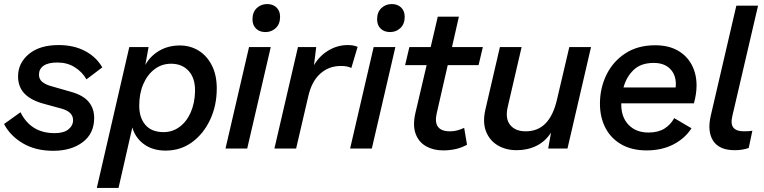

<svg xmlns="http://www.w3.org/2000/svg" viewBox="-23 -732 3763 946"><path d="M239 11Q152 11 89.5 -26Q27 -63 -3 -121L78 -179Q129 -76 246 -76Q291 -76 314 -94.5Q337 -113 337 -140Q337 -180 283 -196L199 -219Q132 -236 99 -269.5Q66 -303 66 -356Q66 -421 119 -465.5Q172 -510 266 -510Q340 -510 395.5 -481Q451 -452 481 -400L403 -341Q382 -378 345 -401Q308 -424 260 -424Q214 -424 191.5 -408Q169 -392 169 -364Q169 -341 186.5 -327.5Q204 -314 231 -307L329 -279Q388 -262 414.5 -229.5Q441 -197 441 -151Q441 -74 384.5 -31.5Q328 11 239 11Z M454 194 614 -500H709L693 -412Q718 -457 762.5 -482.5Q807 -508 863 -508Q914 -508 955 -483Q996 -458 1020.5 -410.5Q1045 -363 1045 -296Q1045 -212 1012.5 -142.5Q980 -73 923.5 -31.5Q867 10 793 10Q730 10 687 -21Q644 -52 629 -104L561 194ZM783 -81Q827 -81 862 -107Q897 -133 917 -179Q937 -225 938 -283Q939 -347 906.5 -382.5Q874 -418 820 -418Q774 -418 738.5 -391Q703 -364 683 -317.5Q663 -271 663 -211Q663 -152 693.5 -116.5Q724 -81 783 -81Z M1311 -500 1195 0H1088L1204 -500ZM1285 -574Q1256 -574 1238.5 -591Q1221 -608 1221 -637Q1221 -672 1242 -692Q1263 -712 1293 -712Q1322 -712 1339.5 -695Q1357 -678 1357 -649Q1357 -614 1336 -594Q1315 -574 1285 -574Z M1329 0 1445 -500H1535L1524 -411Q1551 -457 1595.5 -483.5Q1640 -510 1690 -510Q1720 -510 1739 -501L1708 -397Q1698 -402 1686 -404.5Q1674 -407 1656 -407Q1598 -407 1555.5 -369.5Q1513 -332 1496 -258L1436 0Z M1925 -500 1809 0H1702L1818 -500ZM1899 -574Q1870 -574 1852.5 -591Q1835 -608 1835 -637Q1835 -672 1856 -692Q1877 -712 1907 -712Q1936 -712 1953.5 -695Q1971 -678 1971 -649Q1971 -614 1950 -594Q1929 -574 1899 -574Z M2160 9Q2112 9 2076 -11.5Q2040 -32 2025 -72.5Q2010 -113 2023 -172L2079 -411H1973L1994 -500H2099L2134 -650H2238L2204 -500H2356L2335 -411H2183L2129 -175Q2108 -85 2194 -85Q2213 -85 2230 -89.5Q2247 -94 2264 -102L2278 -19Q2229 9 2160 9Z M2523 8Q2469 8 2429 -16Q2389 -40 2371.5 -85Q2354 -130 2369 -194L2440 -500H2547L2479 -207Q2465 -148 2490.5 -116.5Q2516 -85 2567 -85Q2627 -85 2665 -124Q2703 -163 2721 -240L2782 -500H2889L2773 0H2678L2692 -79Q2665 -36 2621 -14Q2577 8 2523 8Z M3163 9Q3090 9 3038.5 -20.5Q2987 -50 2960 -102Q2933 -154 2933 -221Q2933 -298 2965 -363.5Q2997 -429 3058 -469Q3119 -509 3205 -509Q3270 -509 3315.5 -483.5Q3361 -458 3385 -413Q3409 -368 3409 -311Q3409 -270 3396 -223H3038Q3038 -220 3038 -217Q3038 -154 3074.5 -116.5Q3111 -79 3172 -79Q3219 -79 3250 -98Q3281 -117 3299 -150L3384 -100Q3352 -50 3295 -20.5Q3238 9 3163 9ZM3198 -422Q3135 -422 3099 -387.5Q3063 -353 3049 -301H3306Q3307 -309 3307 -317Q3307 -365 3278 -393.5Q3249 -422 3198 -422Z M3597 8Q3521 8 3491 -38Q3461 -84 3479 -162L3605 -704H3712L3585 -159Q3576 -120 3591 -102.5Q3606 -85 3642 -85Q3669 -85 3684 -88L3666 -3Q3636 8 3597 8Z"/></svg>

Font: Prodigy Sans Medium
Style: Italic
Weight: 500
Italic angle: -13°
Designer: Wei Huang
Foundry: Wei Huang
Version: Version 1.003; ttfautohint (v1.8.3)